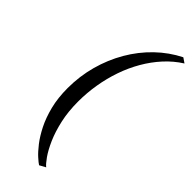

<svg xmlns="http://www.w3.org/2000/svg" viewBox="-310 -874 1049 1049"><g transform="rotate(45 215.0 -349.0)"><path d="M74 -270Q74 -362 97.5 -447.8Q121 -533.5 164.2 -608Q207.5 -682.5 268 -740.8Q328.5 -799 402 -836L430.5 -816.5Q379 -784 337.2 -738.2Q295.5 -692.5 263.5 -637.2Q231.5 -582 210 -519.8Q188.5 -457.5 177.5 -391.5Q166.5 -325.5 166.5 -258.5Q166.5 -181.5 181 -117Q195.5 -52.5 217.2 -3.5Q239 45.5 261 76.8Q283 108 297.5 119L262 138.5Q250.5 131.5 228 111.2Q205.5 91 179.2 57.2Q153 23.5 129 -24Q105 -71.5 89.5 -133Q74 -194.5 74 -270Z"/></g></svg>

Font: Merriweather 96pt
Style: Italic
Weight: 400
Italic angle: -7.8°
Version: Version 2.101